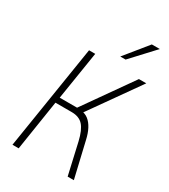

<svg xmlns="http://www.w3.org/2000/svg" viewBox="-220 -1023 993 1127"><g transform="rotate(30 276.5 -459.5)"><path d="M53 0 165 -705H207L155 -378H287L262 -363L503 -705H553L309 -360L299 -376Q330 -373 351.5 -356Q373 -339 388.5 -309.5Q404 -280 413 -239L469 0H427L379 -211Q363 -280 336 -310Q309 -340 258 -340H148L95 0ZM342 -765 467 -919H521L378 -765Z"/></g></svg>

Font: Nunito Sans 10pt Condensed ExtraLight
Style: Italic
Weight: 250
Width: 3
Italic angle: -9°
Designer: Vernon Adams
Foundry: Vernon Adams
Version: Version 3.101;gftools[0.9.27]